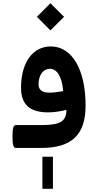

<svg xmlns="http://www.w3.org/2000/svg" viewBox="-20 -920 606 1194"><path d="M243.7 253.9H309.1V54.7H243.7ZM293.5 -731 378.4 -815.4 293.5 -899.9 209.5 -815.4ZM77.6 -142.1C63.5 -142.1 57.6 -121.6 57.6 -71.3C57.6 -21 63.5 0 77.6 0H235.4C426.3 0 512.2 -81.5 512.2 -263.7C512.2 -487.8 427.7 -631.3 295.9 -631.3C183.1 -631.3 110.8 -530.3 110.8 -374.5C110.8 -270.5 164.6 -221.2 279.3 -221.2C314 -221.2 352.1 -226.6 393.1 -236.8C393.1 -201.2 382.3 -176.8 360.4 -163.1C338.4 -148.9 297.4 -142.1 238.3 -142.1ZM373 -353.5C339.4 -347.2 311.5 -343.8 288.6 -343.8C242.7 -343.8 219.7 -360.8 219.7 -395C219.7 -453.1 248.5 -492.2 290 -492.2C335.4 -492.2 365.2 -442.9 373 -353.5Z"/></svg>

Font: Estedad Bold
Style: Regular
Weight: 700
Designer: Amin Abedi
Version: Version 7.3